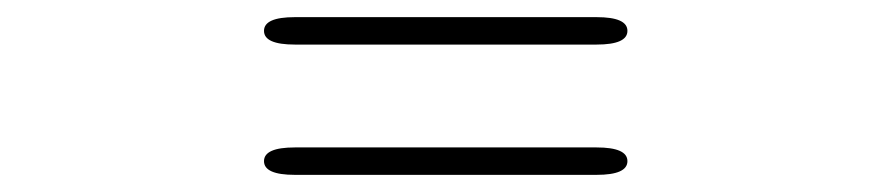

<svg xmlns="http://www.w3.org/2000/svg" viewBox="-20 -492 1040 224"><path d="M324 -288Q288 -288 288 -304Q288 -320 324 -320H676Q712 -320 712 -304Q712 -288 676 -288ZM324 -440Q288 -440 288 -456Q288 -472 324 -472H676Q712 -472 712 -456Q712 -440 676 -440Z"/></svg>

Font: Resource Han Rounded JP Light
Style: Regular
Weight: 300
Designer: Cyano Hao (round all glyphs); Ryoko NISHIZUKA 西塚涼子 (kana, bopomofo & ideographs); Paul D. Hunt (Latin, Greek & Cyrillic)
Foundry: Cyano Hao
Version: 0.990